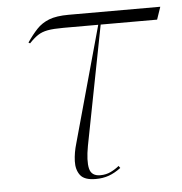

<svg xmlns="http://www.w3.org/2000/svg" viewBox="-44 -579 593 627"><g transform="rotate(-5 252.0 -265.0)"><path d="M245 6Q208 6 194.5 -12Q181 -30 182 -58Q183 -86 192 -116L297 -495H183Q150 -495 131 -491.5Q112 -488 98.5 -479Q85 -470 70 -454L65 -457Q82 -482 98.5 -499.5Q115 -517 139 -526.5Q163 -536 204 -536H504L490 -495H305L229 -104Q220 -55 226 -30Q232 -5 261 -5Q280 -5 295.5 -12.5Q311 -20 323 -30L328 -23Q308 -8 288.5 -1Q269 6 245 6Z"/></g></svg>

Font: Noto Serif Display ExtraLight
Style: Italic
Weight: 200
Italic angle: -12°
Designer: Monotype Design Team
Foundry: Monotype Imaging Inc.
Version: Version 2.009